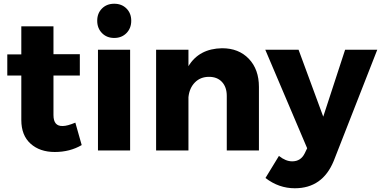

<svg xmlns="http://www.w3.org/2000/svg" viewBox="-20 -805 2038 1027"><path d="M19 -401V-514H94V-664H266V-515H407V-401H266V-190Q266 -159 278.5 -144.5Q291 -130 316 -131Q340 -131 383 -149L417 -29Q354 8 273 8Q193 8 143.5 -36.5Q94 -81 94 -163V-401Z M525.5 -628Q500 -654 500 -694Q500 -734 525.5 -759.5Q551 -785 591 -785Q631 -785 656.5 -759.5Q682 -734 682 -694Q682 -654 656.5 -628Q631 -602 591 -602Q551 -602 525.5 -628ZM504 0V-539H676V0Z M815 0V-539H988V-451Q1045 -545 1168 -547Q1257 -547 1311 -490.5Q1365 -434 1365 -340V0H1193V-292Q1193 -339 1167.5 -366.5Q1142 -394 1098 -394Q1052 -394 1022.5 -364Q993 -334 988 -285V0Z M1399 -539H1577L1709 -181L1826 -539H1998L1765 56Q1705 202 1557 202Q1471 202 1400 147L1472 29Q1508 58 1543 58Q1589 58 1610 15L1623 -12Z"/></svg>

Font: Trueno
Style: Bd
Weight: 700
Designer: Julieta Ulanovsky
Foundry: Julieta Ulanovsky
Version: Version 3.001b